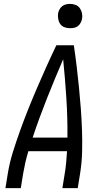

<svg xmlns="http://www.w3.org/2000/svg" viewBox="-20 -968 540 988"><path d="M8 0 20 -74Q29 -130 46.5 -186Q64 -242 84 -297.5Q104 -353 126 -408Q148 -463 171.5 -517.5Q195 -572 219.5 -626.5Q244 -681 270 -735H360Q368 -681 374.5 -626.5Q381 -572 386.5 -517.5Q392 -463 396 -408Q400 -353 402 -297.5Q404 -242 402.5 -186Q401 -130 392 -74L380 0H301L313 -74Q318 -103 320.5 -132Q323 -161 325 -190H126Q117 -161 110.5 -132Q104 -103 99 -74L87 0ZM327 -260Q328 -362 321.5 -462.5Q315 -563 305 -663Q262 -563 222 -462.5Q182 -362 148 -260ZM340 -823Q325 -823 311.5 -828Q298 -833 290 -844.5Q282 -856 279.5 -870.5Q277 -885 279 -900Q281 -910 286.5 -920Q292 -930 300.5 -936.5Q309 -943 319.5 -945.5Q330 -948 341 -948Q356 -948 369.5 -942.5Q383 -937 391 -925.5Q399 -914 402 -899.5Q405 -885 402 -870Q400 -860 394.5 -850Q389 -840 380.5 -833.5Q372 -827 361.5 -825Q351 -823 340 -823Z"/></svg>

Font: Iosevka Curly
Style: Italic
Weight: 400
Italic angle: -9°
Monospace: yes
Designer: Belleve Invis
Foundry: Belleve Invis
Version: Version 22.1.2; ttfautohint (v1.8.4)